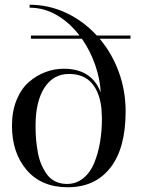

<svg xmlns="http://www.w3.org/2000/svg" viewBox="-20 -780 600 810"><path d="M510 -310Q510 -154.5 445.5 -72.2Q381 10 266 10Q155.5 10 93 -62.2Q30.5 -134.5 30.5 -250Q30.5 -311 50.2 -358.8Q70 -406.5 102.2 -434.2Q134.5 -462 172 -476Q209.5 -490 249 -490Q367.5 -490 405 -389.5Q402 -448 381.2 -507.2Q360.5 -566.5 325.5 -616.5H110.5V-630H315.5Q274 -684.5 220 -716Q166 -747.5 105 -747.5V-760Q185.5 -760 258.8 -725.8Q332 -691.5 388.5 -630H530.5V-616.5H400.5Q452.5 -555 481.2 -476.2Q510 -397.5 510 -310ZM130 -250Q130 -219.5 132.2 -192Q134.5 -164.5 140 -135.5Q145.5 -106.5 155.5 -83.8Q165.5 -61 179.5 -42.5Q193.5 -24 214.8 -14Q236 -4 262.5 -4Q301.5 -4 331.2 -28Q361 -52 377.5 -92.5Q394 -133 402 -180.2Q410 -227.5 410 -280.5L408 -322Q400.5 -391 366.8 -429.5Q333 -468 271 -468Q204.5 -468 167.2 -409.5Q130 -351 130 -250Z"/></svg>

Font: Bodoni* 16pt
Style: Regular
Weight: 400
Version: Version 2.3